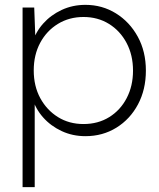

<svg xmlns="http://www.w3.org/2000/svg" viewBox="-20 -551 653 791"><path d="M73 220V-520H121L126 -385L113 -373Q126 -418 157.5 -453.5Q189 -489 234 -510Q279 -531 332 -531Q401 -531 457.5 -496Q514 -461 547.5 -400Q581 -339 581 -260Q581 -182 548.5 -121Q516 -60 459.5 -25Q403 10 332 10Q279 10 234 -11Q189 -32 157.5 -67.5Q126 -103 113 -148L123 -135V220ZM528 -260Q528 -324 501.5 -374Q475 -424 429 -452.5Q383 -481 324 -481Q265 -481 218.5 -452.5Q172 -424 145.5 -374.5Q119 -325 119 -261Q119 -196 146 -146.5Q173 -97 219 -68.5Q265 -40 324 -40Q384 -40 430 -68.5Q476 -97 502 -147Q528 -197 528 -260Z"/></svg>

Font: Mach ExtraLight
Style: Regular
Weight: 250
Version: Version 1.002